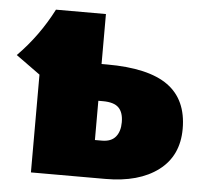

<svg xmlns="http://www.w3.org/2000/svg" viewBox="-54 -579 651 624"><g transform="rotate(5 271.5 -267.0)"><path d="M548 -184Q548 -96 484.5 -48Q421 0 312 0H69V-319L-10 -376Q59 -446 104 -534H267V-371H285Q420 -371 484 -325Q548 -279 548 -184ZM349 -188Q349 -220 333.5 -235.5Q318 -251 282 -251H267V-123H290Q320 -123 334.5 -140.5Q349 -158 349 -188Z"/></g></svg>

Font: Fira Sans Black
Style: Regular
Weight: 900
Designer: Carrois Corporate & Edenspiekermann AG
Foundry: Carrois Corporate GbR & Edenspiekermann AG
Version: Version 4.203